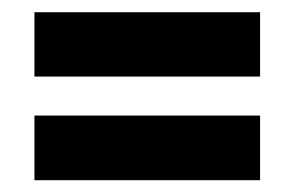

<svg xmlns="http://www.w3.org/2000/svg" viewBox="-20 -435 489 319"><path d="M412.1 -307.8V-414.7H37.2V-307.8ZM412.1 -135.6V-243H37.2V-135.6Z"/></svg>

Font: Arad-VF Thin Dots1
Style: Regular
Weight: 100
Designer: Mohammad Darvishi
Version: Version 1.000;August 30, 2024;FontCreator 15.0.0.2992 64-bit